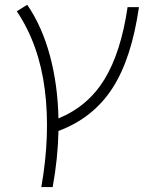

<svg xmlns="http://www.w3.org/2000/svg" viewBox="-20 -547 626 792"><path d="M150.4 224.6Q188.5 8.8 164.8 -177.5Q141.1 -363.8 49.3 -500.5L92.3 -527.3Q153.3 -438.5 185.8 -317.9Q218.3 -197.3 221.2 -58.6Q342.8 -108.4 410.9 -219.7Q479 -331.1 506.3 -517.6H553.2Q522.5 -304.2 443.1 -182.1Q363.8 -60.1 221.2 -6.8Q218.8 106.9 197.3 224.6Z"/></svg>

Font: Cascadia Code NF ExtraLight
Style: Italic
Weight: 200
Italic angle: -10°
Monospace: yes
Designer: Aaron Bell
Foundry: Saja Typeworks
Version: Version 2404.023; ttfautohint (v1.8.4)